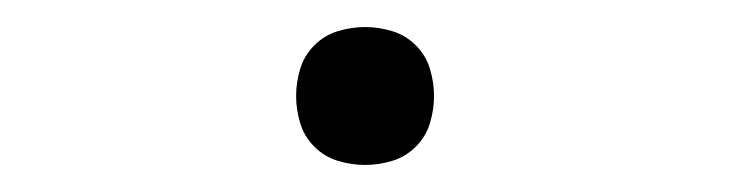

<svg xmlns="http://www.w3.org/2000/svg" viewBox="-20 -114 540 142"><path d="M250 8Q240 8 230 5Q220 2 212.5 -5.5Q205 -13 202 -23Q199 -33 199 -43Q199 -53 202 -63Q205 -73 212.5 -80.5Q220 -88 230 -91Q240 -94 250 -94Q260 -94 270 -91Q280 -88 287.5 -80.5Q295 -73 298 -63Q301 -53 301 -43Q301 -33 298 -23Q295 -13 287.5 -5.5Q280 2 270 5Q260 8 250 8Z"/></svg>

Font: Iosevka SS18 Extralight
Style: Regular
Weight: 200
Monospace: yes
Designer: Belleve Invis
Foundry: Belleve Invis
Version: Version 25.1.1; ttfautohint (v1.8.4)